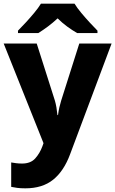

<svg xmlns="http://www.w3.org/2000/svg" viewBox="-20 -786 628 1046"><path d="M0 -549H180L279 -238Q284 -221 287.5 -200.5Q291 -180 293 -159H296Q299 -182 303.5 -201.5Q308 -221 313 -237L412 -549H588L362 54Q328 146 269.5 193Q211 240 118 240Q92 240 73.5 237.5Q55 235 41 232V99Q52 101 67.5 103Q83 105 100 105Q147 105 172 77Q197 49 211 11L217 -6ZM386 -766Q400 -743 423 -715.5Q446 -688 469.5 -662.5Q493 -637 511 -619V-606H400Q374 -621 346.5 -641Q319 -661 294 -686Q267 -661 241.5 -642Q216 -623 189 -606H78V-619Q97 -638 120.5 -663.5Q144 -689 166.5 -716Q189 -743 203 -766Z"/></svg>

Font: Noto Sans Kannada ExtraBold
Style: Regular
Weight: 800
Designer: Jelle Bosma - Monotype Design Team
Foundry: Monotype Imaging Inc.
Version: Version 2.005; ttfautohint (v1.8.4.7-5d5b)